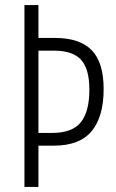

<svg xmlns="http://www.w3.org/2000/svg" viewBox="-20 -734 457 754"><path d="M387 -384Q387 -276 340 -219Q293 -162 191 -162H131V0H76V-714H131V-585H196Q293 -585 340 -537Q387 -489 387 -384ZM185 -212Q264 -212 297.5 -254Q331 -296 331 -382Q331 -463 298.5 -499Q266 -535 193 -535H131V-212Z"/></svg>

Font: Noto Sans Gurmukhi ExtraCondensed Light
Style: Regular
Weight: 300
Width: 2
Designer: Jelle Bosma - Monotype Design Team
Foundry: Monotype Imaging Inc.
Version: Version 2.004; ttfautohint (v1.8.4.7-5d5b)